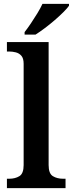

<svg xmlns="http://www.w3.org/2000/svg" viewBox="-20 -979 379 999"><path d="M16 0V-49H28Q59 -49 81 -62.5Q103 -76 103 -120V-647Q103 -675 91.5 -688.5Q80 -702 62.5 -706.5Q45 -711 28 -711H16V-760H233V-120Q233 -76 255 -62.5Q277 -49 308 -49H321V0ZM108 -812Q123 -831 140.5 -857Q158 -883 174.5 -910Q191 -937 201 -959H339V-949Q330 -936 310 -916Q290 -896 264.5 -874Q239 -852 213 -832.5Q187 -813 165 -799H108Z"/></svg>

Font: Noto Serif Telugu SemiBold
Style: Regular
Weight: 600
Designer: Jelle Bosma - Monotype Design Team
Foundry: Monotype Imaging Inc.
Version: Version 2.005; ttfautohint (v1.8.4.7-5d5b)